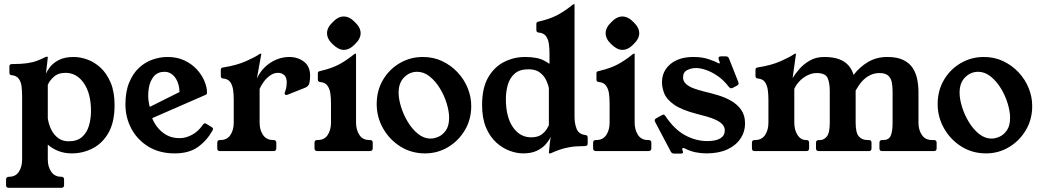

<svg xmlns="http://www.w3.org/2000/svg" viewBox="-20 -724 4992 920"><path d="M200 -371Q205 -383 219 -402Q233 -421 261 -436Q289 -451 334 -451Q364 -451 398 -439Q432 -427 461.5 -400Q491 -373 510 -328.5Q529 -284 529 -220Q529 -139 500 -88Q471 -37 424 -13Q377 11 324 11Q289.6 11 260.8 0Q232 -11 209 -31V40Q209 75 225.5 99Q242 123 274 123Q287 123 287 136V163Q287 176 274 176H22Q9 176 9 163V136Q9 123 23 123Q55 123 70.5 99Q86 75 86 40V-263Q86 -287 83.5 -309Q81 -331 70 -346.5Q59 -362 34 -364Q25 -365 25 -376V-406Q25 -417 37 -417Q81 -417 109 -421Q137 -425 158 -433Q179 -441 199 -451Q201 -452 203.5 -452Q206 -452 207 -452H208Q209 -452 209 -450Q209 -449 208.5 -445Q208 -441 206.5 -425Q205 -409 200 -371ZM209 -157.2Q213 -129 225 -104Q237 -79 258 -63Q279 -47 308.3 -47Q350.3 -47 373.6 -68Q397 -89 406.5 -122.5Q416 -156 416 -192Q416 -275.8 381.9 -325.4Q347.7 -375 293.7 -375Q258 -375 236.7 -354.9Q215.4 -334.9 209 -316.9Z M998 -98Q970 -49 927.5 -19Q885 11 817 11Q744 11 691 -21.5Q638 -54 609.5 -107.5Q581 -161 581 -224Q581 -285 599 -328.5Q617 -372 646 -399Q675 -426 711 -438.5Q747 -451 783 -451Q829 -451 864.5 -434Q900 -417 924 -390.5Q948 -364 960 -334.5Q972 -305 972 -280Q972 -278 971.5 -276Q971 -274 969 -272Q967 -270 964 -269L657 -135L648 -187L896 -311L830 -225Q844 -268 838.5 -303Q833 -338 814 -359Q795 -380 769 -380Q735 -380 717 -358Q699 -336 693.5 -304.5Q688 -273 691.5 -243.5Q695 -214 703 -200L705 -170Q713 -143 731.5 -118Q750 -93 777 -77.5Q804 -62 841 -62Q870 -62 900 -78Q930 -94 952 -126Q959 -137 968 -131L996 -114Q1004 -109 998 -98Z M1034 0Q1021 0 1021 -13V-40Q1021 -53 1034 -53H1036Q1068 -53 1084 -77Q1100 -101 1100 -136V-247Q1100 -271 1097 -293Q1094 -315 1083.5 -330.5Q1073 -346 1048 -348Q1038 -349 1038 -360V-390Q1038 -400 1051 -401Q1114 -411 1159 -431Q1204 -451 1222 -464Q1226 -467 1229 -467H1230Q1233 -467 1232 -465L1211 -348Q1227 -382 1251.5 -404.5Q1276 -427 1305.5 -439Q1335 -451 1366 -451Q1407 -451 1436.5 -428.5Q1466 -406 1466 -361Q1466 -341 1462.5 -326Q1459 -311 1443 -304L1360 -271Q1358 -270 1356 -269.5Q1354 -269 1352 -269Q1344 -269 1344 -277Q1344 -279 1344.5 -281Q1345 -283 1346 -285Q1351 -298 1352.5 -309Q1354 -320 1354 -329Q1354 -353 1342 -364Q1330 -375 1312 -375Q1292 -375 1274.5 -362.5Q1257 -350 1244 -332.5Q1231 -315 1224 -298V-136Q1224 -101 1240.5 -77Q1257 -53 1289 -53H1290Q1304 -53 1304 -40V-13Q1304 0 1290 0Z M1753 -53Q1766 -53 1766 -40V-13Q1766 0 1751 0H1502Q1487 0 1487 -13V-40Q1487 -53 1500 -53H1502Q1534 -53 1550 -77Q1566 -101 1566 -136V-229Q1566 -254 1563 -276Q1560 -298 1549 -313.5Q1538 -329 1514 -331Q1503 -332 1503 -343V-373Q1503 -378 1506 -380.5Q1509 -383 1516 -384Q1571 -397 1606 -416Q1641 -435 1678 -465Q1681 -467 1683 -467H1684Q1686 -467 1686 -465V-137Q1686 -102 1702 -77.5Q1718 -53 1750 -53ZM1626.8 -645Q1655 -645 1680.8 -617.8Q1708 -592 1708 -565Q1708 -538 1680.8 -512.2Q1655 -485 1627.1 -485Q1601.9 -485 1574 -512Q1547 -537.3 1547 -565.3Q1547 -592 1574.2 -617.8Q1600 -645 1626.8 -645Z M2017 11Q1951 11 1898.5 -22Q1846 -55 1815.5 -109Q1785 -163 1785 -225Q1785 -290 1815 -341Q1845 -392 1895.5 -421.5Q1946 -451 2006 -451Q2057 -451 2099 -431Q2141 -411 2172.5 -377.5Q2204 -344 2221 -302Q2238 -260 2238 -216Q2238 -151 2207 -99.5Q2176 -48 2126 -18.5Q2076 11 2017 11ZM2044 -60Q2061 -60 2081.5 -69Q2102 -78 2117 -100Q2132 -122 2132 -160Q2132 -190 2120.5 -228Q2109 -266 2088 -300.5Q2067 -335 2039 -357.5Q2011 -380 1979 -380Q1943 -380 1916.5 -353.5Q1890 -327 1890 -280Q1890 -250 1901.5 -212.5Q1913 -175 1934 -140Q1955 -105 1983 -82.5Q2011 -60 2044 -60Z M2486 11Q2456 11 2422 -1.5Q2388 -14 2358 -41Q2328 -68 2309 -112.5Q2290 -157 2290 -221Q2290 -303 2319.5 -353.5Q2349 -404 2396 -427.5Q2443 -451 2496 -451Q2555 -451 2587.5 -433.5Q2620 -416 2627 -405L2613 -398V-467Q2613 -492 2610 -514Q2607 -536 2596 -551Q2585 -566 2561 -568Q2550 -569 2550 -580V-610Q2550 -615 2553 -617.5Q2556 -620 2563 -621Q2618 -634 2653 -653Q2688 -672 2725 -702Q2728 -704 2730 -704H2731Q2733 -704 2733 -702V-163Q2733 -132 2743 -106.5Q2753 -81 2785 -77Q2796 -76 2796 -65V-36Q2796 -24 2782 -24Q2739 -24 2710.5 -19Q2682 -14 2661 -6.5Q2640 1 2620 10Q2619 11 2615 11H2612Q2610 11 2610 9Q2612 -17 2614.5 -38.5Q2617 -60 2622 -90H2627Q2625 -81 2617 -64.5Q2609 -48 2593 -30.5Q2577 -13 2551 -1Q2525 11 2486 11ZM2525 -66Q2557 -66 2575 -79.5Q2593 -93 2601 -107.5Q2609 -122 2610 -124V-301Q2607 -319 2597 -340Q2587 -361 2567 -376.5Q2547 -392 2512 -392Q2470 -392 2446.5 -371.5Q2423 -351 2413.5 -318.5Q2404 -286 2404 -249Q2404 -164 2437.5 -115Q2471 -66 2525 -66Z M3088 -53Q3101 -53 3101 -40V-13Q3101 0 3086 0H2837Q2822 0 2822 -13V-40Q2822 -53 2835 -53H2837Q2869 -53 2885 -77Q2901 -101 2901 -136V-229Q2901 -254 2898 -276Q2895 -298 2884 -313.5Q2873 -329 2849 -331Q2838 -332 2838 -343V-373Q2838 -378 2841 -380.5Q2844 -383 2851 -384Q2906 -397 2941 -416Q2976 -435 3013 -465Q3016 -467 3018 -467H3019Q3021 -467 3021 -465V-137Q3021 -102 3037 -77.5Q3053 -53 3085 -53ZM2961.8 -645Q2990 -645 3015.8 -617.8Q3043 -592 3043 -565Q3043 -538 3015.8 -512.2Q2990 -485 2962.1 -485Q2936.9 -485 2909 -512Q2882 -537.3 2882 -565.3Q2882 -592 2909.2 -617.8Q2935 -645 2961.8 -645Z M3493 -304Q3487 -301 3484 -301Q3478 -301 3473 -307Q3447 -341 3418 -360.5Q3389 -380 3362.5 -389Q3336 -398 3315 -398Q3292 -398 3272.5 -388Q3253 -378 3253 -353Q3253 -334 3268 -321Q3283 -308 3305.5 -300Q3328 -292 3352 -286Q3386 -278 3421 -267.5Q3456 -257 3485 -240Q3514 -223 3532 -197Q3550 -171 3550 -133Q3550 -92 3527.5 -59Q3505 -26 3464 -7.5Q3423 11 3365 11Q3338 11 3312 5.5Q3286 0 3263 -12Q3257 -15 3255 -15Q3249 -15 3249 -9Q3249 -8 3249.5 -6Q3250 -4 3251 -2Q3253 4 3253 5Q3253 12 3242 12H3210Q3200 12 3195 4L3120 -138Q3117 -144 3117 -146Q3117 -153 3124 -157L3151 -172Q3157 -175 3159 -175Q3164 -175 3169 -167Q3212 -103 3263.5 -75.5Q3315 -48 3369 -48Q3410 -48 3431.5 -61Q3453 -74 3453 -99Q3453 -116 3441 -128.5Q3429 -141 3409.5 -150Q3390 -159 3366.5 -165.5Q3343 -172 3320 -178Q3246 -197 3210 -222.5Q3174 -248 3163 -276Q3152 -304 3152 -330Q3152 -383 3192.5 -417Q3233 -451 3303 -451Q3344 -451 3375.5 -440.5Q3407 -430 3420 -422Q3424 -420 3426 -420Q3429 -420 3429 -423Q3429 -425 3428 -428Q3427 -431 3425 -435Q3424 -439 3423.5 -441.5Q3423 -444 3423 -445Q3423 -454 3435 -454H3458Q3469 -454 3473 -444L3517 -333Q3518 -330 3518.5 -328Q3519 -326 3519 -324Q3519 -318 3512 -314Z M3596 0Q3583 0 3583 -13V-40Q3583 -53 3596 -53H3598Q3630 -53 3646 -77Q3662 -101 3662 -136V-247Q3662 -271 3659 -293Q3656 -315 3645.5 -330.5Q3635 -346 3610 -348Q3600 -349 3600 -360V-390Q3600 -400 3612 -401Q3676 -411 3721 -431Q3766 -451 3784 -464Q3789 -467 3791 -467H3792Q3794 -467 3794 -465L3778 -350Q3790 -370 3810.5 -393.5Q3831 -417 3860.5 -434Q3890 -451 3930 -451Q3973 -451 4001.5 -440Q4030 -429 4046.5 -409.5Q4063 -390 4070 -365Q4099 -403 4139.5 -427Q4180 -451 4232 -451Q4279 -451 4308.5 -436.5Q4338 -422 4353.5 -398Q4369 -374 4375 -344Q4381 -314 4381 -282V-136Q4381 -101 4397.5 -77Q4414 -53 4446 -53H4455Q4468 -53 4468 -40V-13Q4468 0 4455 0H4207Q4194 0 4194 -13V-40Q4194 -53 4207 -53H4212Q4239 -53 4248 -73.5Q4257 -94 4257 -136V-287Q4257 -311 4253 -330.5Q4249 -350 4235.5 -362Q4222 -374 4194 -374Q4169 -374 4147.5 -363Q4126 -352 4109.5 -333Q4093 -314 4080 -290V-136Q4080 -87 4095.5 -70Q4111 -53 4136 -53H4143Q4156 -53 4156 -40V-13Q4156 0 4143 0H3904Q3890 0 3890 -13V-40Q3890 -53 3904 -53H3910Q3928 -53 3942 -70Q3956 -87 3956 -136V-287Q3956 -329 3945 -351.5Q3934 -374 3893 -374Q3871 -374 3849 -363Q3827 -352 3810.5 -334.5Q3794 -317 3786 -298V-136Q3786 -101 3801.5 -77Q3817 -53 3842 -53H3844Q3857 -53 3857 -40V-13Q3857 0 3844 0Z M4705 11Q4639 11 4586.5 -22Q4534 -55 4503.5 -109Q4473 -163 4473 -225Q4473 -290 4503 -341Q4533 -392 4583.5 -421.5Q4634 -451 4694 -451Q4745 -451 4787 -431Q4829 -411 4860.5 -377.5Q4892 -344 4909 -302Q4926 -260 4926 -216Q4926 -151 4895 -99.5Q4864 -48 4814 -18.5Q4764 11 4705 11ZM4732 -60Q4749 -60 4769.5 -69Q4790 -78 4805 -100Q4820 -122 4820 -160Q4820 -190 4808.5 -228Q4797 -266 4776 -300.5Q4755 -335 4727 -357.5Q4699 -380 4667 -380Q4631 -380 4604.5 -353.5Q4578 -327 4578 -280Q4578 -250 4589.5 -212.5Q4601 -175 4622 -140Q4643 -105 4671 -82.5Q4699 -60 4732 -60Z"/></svg>

Font: Young Serif Light
Style: Regular
Weight: 300
Designer: Bastien Sozeau
Foundry: NBR — Bastien Sozeau
Version: Version 5.001